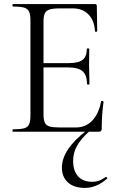

<svg xmlns="http://www.w3.org/2000/svg" viewBox="-20 -645 577 940"><path d="M43 -12Q81 -12 98.5 -17Q116 -22 122.5 -36.5Q129 -51 129 -81V-544Q129 -574 122.5 -588Q116 -602 98.5 -607.5Q81 -613 43 -613Q41 -613 41 -619Q41 -625 43 -625H445Q454 -625 454 -616L456 -493Q456 -490 450.5 -489.5Q445 -489 445 -492Q442 -545 413 -574.5Q384 -604 336 -604H275Q240 -604 223 -598.5Q206 -593 199.5 -580Q193 -567 193 -539V-85Q193 -58 199.5 -44.5Q206 -31 222 -26Q238 -21 272 -21H352Q400 -21 432 -55Q464 -89 475 -149Q475 -151 479 -151Q482 -151 484.5 -149.5Q487 -148 487 -147Q478 -84 478 -15Q478 -7 474.5 -3.5Q471 0 462 0H43Q41 0 41 -6Q41 -12 43 -12ZM313 -315H163V-336H316Q364 -336 384.5 -352Q405 -368 405 -406Q405 -408 411 -408Q417 -408 417 -406L416 -325Q416 -296 417 -281L418 -233Q418 -231 412 -231Q406 -231 406 -233Q406 -277 384.5 -296Q363 -315 313 -315ZM338 143Q338 191 362 218Q386 245 431 245Q452 245 466.5 239Q481 233 497 222H499Q502 222 504.5 225Q507 228 504 230Q452 275 396 275Q342 275 312.5 248Q283 221 283 176Q283 87 404 -6L416 -1Q375 36 356.5 70Q338 104 338 143Z"/></svg>

Font: Cormorant Unicase
Style: Regular
Weight: 400
Designer: Christian Thalmann (Catharsis Fonts)
Foundry: Catharsis Fonts
Version: Version 4.000